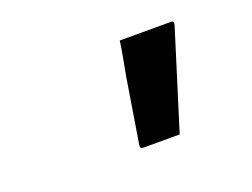

<svg xmlns="http://www.w3.org/2000/svg" viewBox="-61 -869 721 549"><g transform="rotate(-20 300.0 -594.5)"><path d="M406 -439H296Q285 -439 287 -450L319 -648Q324 -674 328.5 -698.5Q333 -723 337 -750H493Q503 -750 499 -737Z"/></g></svg>

Font: Recursive Mn Lnr St
Style: Bold Italic
Weight: 700
Italic angle: -15°
Monospace: yes
Version: Version 1.079;hotconv 1.0.112;makeotfexe 2.5.65598; ttfautoh